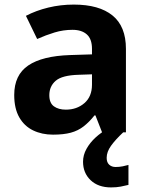

<svg xmlns="http://www.w3.org/2000/svg" viewBox="-20 -577 644 837"><path d="M302 -557Q412 -557 470.5 -509.5Q529 -462 529 -364V0H425L396 -74H392Q369 -45 344.5 -26Q320 -7 288.5 1.5Q257 10 211 10Q163 10 124.5 -8.5Q86 -27 64 -65.5Q42 -104 42 -163Q42 -250 103 -291.5Q164 -333 286 -337L381 -340V-364Q381 -407 358.5 -427Q336 -447 296 -447Q256 -447 218 -435.5Q180 -424 142 -407L93 -508Q137 -531 190.5 -544Q244 -557 302 -557ZM323 -251Q251 -249 223 -225Q195 -201 195 -162Q195 -128 215 -113.5Q235 -99 267 -99Q315 -99 348 -127.5Q381 -156 381 -208V-253ZM445 111Q445 131 456 141Q467 151 484 151Q500 151 515 148Q530 145 540 142V229Q524 233 506 236.5Q488 240 464 240Q408 240 375 208.5Q342 177 342 128Q342 99 357 72Q372 45 396.5 22.5Q421 0 452 -17L517 0Q483 32 464 58.5Q445 85 445 111Z"/></svg>

Font: Noto Sans Sinhala
Style: Regular
Weight: 400
Designer: Jelle Bosma - Monotype Design Team
Foundry: Monotype Imaging Inc.
Version: Version 2.006